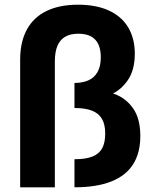

<svg xmlns="http://www.w3.org/2000/svg" viewBox="-20 -797 660 817"><path d="M364.2 -374.2 363.8 -416Q421.4 -414 468.7 -396.5Q516 -379 546.5 -335.6Q577.1 -292.2 577.1 -218.3Q577.1 -146.2 546.3 -97.8Q515.5 -49.3 453.2 -24.7Q390.9 0 296.9 0V-119.4Q345.2 -119.4 373.9 -131.1Q402.5 -142.8 415.1 -166.7Q427.7 -190.5 427.7 -228.8Q427.7 -267.5 413.9 -291.1Q400.2 -314.8 371.5 -326.1Q342.8 -337.4 296.9 -337.4V-444Q329.7 -444 354.8 -454.5Q379.8 -465 394.4 -489.4Q408.9 -513.8 408.9 -553.3Q408.9 -585.4 398.9 -607.7Q388.9 -629.9 367.9 -641.7Q346.8 -653.5 313.3 -653.5Q279.3 -653.5 257.1 -640.5Q234.9 -627.4 224.2 -601.5Q213.4 -575.6 213.4 -535.8V0H65.8V-543.2Q65.8 -618.7 94.2 -670.9Q122.5 -723.1 177.5 -750Q232.5 -777 312.1 -777Q389.1 -777 443.2 -752.2Q497.3 -727.4 525.5 -680.5Q553.6 -633.5 553.6 -568.5Q553.6 -499.8 524.6 -457Q495.7 -414.2 452.7 -395.3Q409.8 -376.4 364.2 -374.2Z"/></svg>

Font: Monaspace Neon Var
Style: Regular
Weight: 400
Designer: Riley Cran and the Lettermatic Team
Version: Version 1.000 (Monaspace Neon Var)